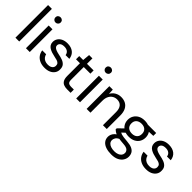

<svg xmlns="http://www.w3.org/2000/svg" viewBox="103 -1742 2994 2994"><g transform="rotate(45 1599.5 -245.5)"><path d="M69 0V-720H153V0Z M301 0V-501H385V0ZM343 -609Q318 -609 301.5 -625.5Q285 -642 285 -667Q285 -692 301.5 -707.5Q318 -723 343 -723Q367 -723 384 -707.5Q401 -692 401 -667Q401 -642 384 -625.5Q367 -609 343 -609Z M721 12Q660 12 613.5 -8.5Q567 -29 539 -67Q511 -105 504 -156H590Q596 -129 612 -107Q628 -85 656 -72Q684 -59 722 -59Q758 -59 780.5 -69.5Q803 -80 814.5 -97.5Q826 -115 826 -136Q826 -167 811.5 -183Q797 -199 769 -208Q741 -217 702 -224Q670 -230 638.5 -240.5Q607 -251 581.5 -266.5Q556 -282 541 -306Q526 -330 526 -365Q526 -408 548.5 -441.5Q571 -475 611.5 -494Q652 -513 708 -513Q788 -513 838 -474Q888 -435 897 -361H814Q809 -399 781.5 -420.5Q754 -442 707 -442Q660 -442 635.5 -423Q611 -404 611 -373Q611 -353 625 -338Q639 -323 665.5 -312.5Q692 -302 730 -294Q779 -285 820 -270Q861 -255 886.5 -226Q912 -197 912 -143Q913 -97 889 -62Q865 -27 822.5 -7.5Q780 12 721 12Z M1208 0Q1163 0 1130 -14Q1097 -28 1079.5 -61.5Q1062 -95 1062 -152V-430H975V-501H1062L1073 -621H1146V-501H1292V-430H1146V-152Q1146 -105 1165 -88.5Q1184 -72 1232 -72H1285V0Z M1409 0V-501H1493V0ZM1451 -609Q1426 -609 1409.5 -625.5Q1393 -642 1393 -667Q1393 -692 1409.5 -707.5Q1426 -723 1451 -723Q1475 -723 1492 -707.5Q1509 -692 1509 -667Q1509 -642 1492 -625.5Q1475 -609 1451 -609Z M1639 0V-501H1715L1720 -412Q1744 -459 1789 -486Q1834 -513 1891 -513Q1949 -513 1992 -489.5Q2035 -466 2059 -418Q2083 -370 2083 -297V0H1999V-288Q1999 -364 1966 -402.5Q1933 -441 1872 -441Q1829 -441 1795.5 -420Q1762 -399 1742.5 -360Q1723 -321 1723 -264V0Z M2411 232Q2343 232 2291 214.5Q2239 197 2209.5 161Q2180 125 2180 72Q2180 50 2189.5 24Q2199 -2 2222.5 -27Q2246 -52 2289 -72L2347 -38Q2295 -16 2278.5 12Q2262 40 2262 64Q2262 97 2281.5 119Q2301 141 2334.5 152Q2368 163 2411 163Q2453 163 2484 150.5Q2515 138 2532 116Q2549 94 2549 65Q2549 31 2523 7.5Q2497 -16 2425 -20Q2366 -24 2326.5 -31Q2287 -38 2260.5 -47.5Q2234 -57 2216.5 -69Q2199 -81 2185 -94V-117L2283 -214L2355 -188L2255 -97L2268 -132Q2279 -124 2289 -117Q2299 -110 2316.5 -105Q2334 -100 2364 -96Q2394 -92 2444 -88Q2512 -83 2553.5 -64Q2595 -45 2613.5 -13Q2632 19 2632 62Q2632 104 2608.5 143Q2585 182 2536 207Q2487 232 2411 232ZM2410 -157Q2347 -157 2302.5 -181Q2258 -205 2235 -245Q2212 -285 2212 -335Q2212 -384 2235.5 -424Q2259 -464 2303 -488.5Q2347 -513 2410 -513Q2473 -513 2517 -488.5Q2561 -464 2584 -424Q2607 -384 2607 -335Q2607 -285 2584 -245Q2561 -205 2517 -181Q2473 -157 2410 -157ZM2410 -226Q2463 -226 2494.5 -254Q2526 -282 2526 -335Q2526 -387 2494.5 -415Q2463 -443 2410 -443Q2357 -443 2324.5 -415Q2292 -387 2292 -335Q2292 -282 2324 -254Q2356 -226 2410 -226ZM2491 -430 2466 -501H2672V-438Z M2957 12Q2896 12 2849.5 -8.5Q2803 -29 2775 -67Q2747 -105 2740 -156H2826Q2832 -129 2848 -107Q2864 -85 2892 -72Q2920 -59 2958 -59Q2994 -59 3016.5 -69.5Q3039 -80 3050.5 -97.5Q3062 -115 3062 -136Q3062 -167 3047.5 -183Q3033 -199 3005 -208Q2977 -217 2938 -224Q2906 -230 2874.5 -240.5Q2843 -251 2817.5 -266.5Q2792 -282 2777 -306Q2762 -330 2762 -365Q2762 -408 2784.5 -441.5Q2807 -475 2847.5 -494Q2888 -513 2944 -513Q3024 -513 3074 -474Q3124 -435 3133 -361H3050Q3045 -399 3017.5 -420.5Q2990 -442 2943 -442Q2896 -442 2871.5 -423Q2847 -404 2847 -373Q2847 -353 2861 -338Q2875 -323 2901.5 -312.5Q2928 -302 2966 -294Q3015 -285 3056 -270Q3097 -255 3122.5 -226Q3148 -197 3148 -143Q3149 -97 3125 -62Q3101 -27 3058.5 -7.5Q3016 12 2957 12Z"/></g></svg>

Font: DVN - DM Sans
Style: Regular
Weight: 400
Designer: Colophon Foundry, Jonny Pinhorn
Foundry: Colophon Foundry
Version: Version 4.004;gftools[0.9.30]